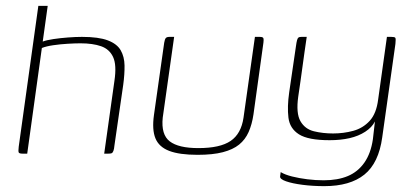

<svg xmlns="http://www.w3.org/2000/svg" viewBox="-20 -525 1408 656"><path d="M58 0Q46 0 44 -4Q42 -8 44 -24L111 -505H143L126 -383Q139 -388 162.5 -391.5Q186 -395 212.5 -397Q239 -399 260 -399Q317 -399 348.5 -387Q380 -375 392.5 -353Q405 -331 405.5 -301.5Q406 -272 401 -235L371 -28Q370 -16 367.5 -9.5Q365 -3 361.5 -1.5Q358 0 349 0H336L371 -249Q379 -303 366.5 -330Q354 -357 325.5 -367Q297 -377 255 -377Q237 -377 211.5 -375.5Q186 -374 162 -370.5Q138 -367 123 -361L73 0Z M575 -399 536 -123Q530 -65 560 -42Q590 -19 658 -19Q732 -19 768 -43.5Q804 -68 812 -123L851 -399Q852 -399 854 -399Q856 -399 858.5 -399Q861 -399 863 -399Q865 -399 867 -399Q874 -399 877 -397.5Q880 -396 880.5 -392Q881 -388 880 -379L846 -134Q841 -100 829.5 -74Q818 -48 797 -31Q776 -14 741.5 -5Q707 4 655 4Q593 4 558 -9.5Q523 -23 511 -52.5Q499 -82 506 -132L541 -379Q543 -391 546.5 -395Q550 -399 559 -399Q563 -399 567 -399Q571 -399 575 -399Z M1088 111Q1049 111 1014 106.5Q979 102 957.5 94.5Q936 87 937 78L939 63Q954 72 978 78Q1002 84 1030 87.5Q1058 91 1086 91Q1134 91 1168.5 76.5Q1203 62 1225 30.5Q1247 -1 1254 -49L1261 -110Q1251 -90 1228 -75Q1205 -60 1174.5 -53Q1144 -46 1106 -46Q1033 -46 1001.5 -66Q970 -86 965.5 -123Q961 -160 968 -209L991 -366Q993 -381 995 -388Q997 -395 1000 -397Q1003 -399 1010 -399H1028Q1024 -373 1020.5 -347.5Q1017 -322 1013.5 -297Q1010 -272 1006.5 -246.5Q1003 -221 999 -195Q991 -138 1006.5 -111Q1022 -84 1052.5 -76.5Q1083 -69 1118 -69Q1154 -69 1187 -78Q1220 -87 1243 -112Q1266 -137 1272 -185L1302 -399H1317Q1328 -399 1330.5 -396Q1333 -393 1331 -375L1286 -56Q1274 32 1225 71.5Q1176 111 1088 111Z"/></svg>

Font: Genos ExtraLight
Style: Italic
Weight: 250
Italic angle: -8°
Designer: Robert E. Leuschke
Foundry: Robert E. Leuschke
Version: Version 1.010